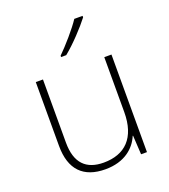

<svg xmlns="http://www.w3.org/2000/svg" viewBox="-141 -868 864 980"><g transform="rotate(-20 291.0 -378.0)"><path d="M421 -758V-766H376C348 -723 287 -653 246 -613V-606H274C326 -648 388 -715 421 -758ZM492 -530H453V-232C453 -92 383 -25 267 -25C172 -25 120 -76 120 -187V-530H81V-183C81 -55 144 10 264 10C368 10 427 -43 452 -103H454L460 0H492Z"/></g></svg>

Font: Noto Sans Tamil ExtraLight
Style: Regular
Weight: 200
Designer: Jelle Bosma - Monotype Design Team
Foundry: Monotype Imaging Inc.
Version: Version 2.004